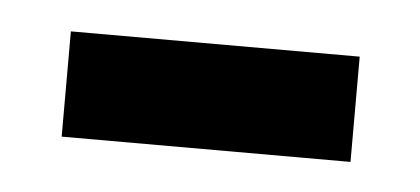

<svg xmlns="http://www.w3.org/2000/svg" viewBox="-25 -341 326 149"><g transform="rotate(5 138.5 -266.0)"><path d="M26 -225V-307H251V-225Z"/></g></svg>

Font: Bricolage Grotesque SemiCondensed
Style: Regular
Weight: 400
Width: 4
Designer: Mathieu Triay
Foundry: Atelier Triay
Version: Version 1.001;gftools[0.9.33.dev8+g029e19f]